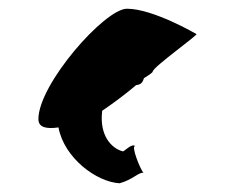

<svg xmlns="http://www.w3.org/2000/svg" viewBox="-20 -720 545 440"><path d="M68 -447C68 -428 86 -424 114 -428C127 -358 201 -303 254 -300C284 -308 298 -326 309 -324C302 -330 279 -388 290 -385C283 -392 268 -376 262 -373C234 -380 208 -411 214 -464V-466C242 -485 271 -507 292 -525C303 -526 307 -531 310 -541C323 -549 330 -554 330 -556C330 -566 437 -642 430 -642C430 -642 331 -700 271 -700C220 -700 68 -527 68 -447Z"/></svg>

Font: Ampere
Style: SuCnd
Weight: 400
Version: Version 1